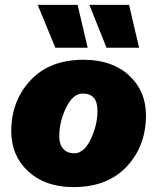

<svg xmlns="http://www.w3.org/2000/svg" viewBox="-20 -754 642 784"><path d="M297 -734 338 -559H206L134 -734ZM507 -734 548 -559H415L345 -734ZM280 10Q165 10 95.5 -54Q26 -118 26 -218Q26 -342 104.5 -426Q183 -510 321 -510Q437 -510 506.5 -446.5Q576 -383 576 -283Q576 -158 497.5 -74Q419 10 280 10ZM283 -128Q323 -128 350.5 -185.5Q378 -243 378 -302Q378 -372 318 -372Q278 -372 250 -314.5Q222 -257 222 -198Q222 -164 238.5 -146Q255 -128 283 -128Z"/></svg>

Font: Elaine Sans ExtraBold
Style: Italic
Weight: 800
Italic angle: -13°
Designer: Wei Huang
Foundry: Wei Huang
Version: Version 2.001;December 24, 2019;FontCreator 12.0.0.2547 64-b